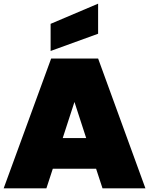

<svg xmlns="http://www.w3.org/2000/svg" viewBox="-20 -1027 813 1047"><path d="M504 -107H268L233 0H0L259 -708H515L773 0H539ZM450 -274 386 -471 322 -274ZM515 -843 256 -749V-897L515 -1007Z"/></svg>

Font: Poppins Black A&M
Style: Regular
Weight: 900
Designer: Ninad Kale (Devanagari), Jonny Pinhorn (Latin)
Foundry: Indian Type Foundry
Version: 4.004